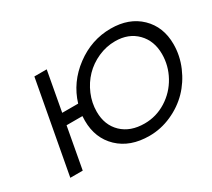

<svg xmlns="http://www.w3.org/2000/svg" viewBox="-114 -770 1099 993"><g transform="rotate(-30 435.5 -273.5)"><path d="M352.1 -227.1Q352.1 -147.5 402.3 -99.1Q452.6 -50.8 537.1 -50.8Q606.9 -50.8 666.5 -88.1Q726.1 -125.5 760 -187Q793.9 -248.5 793.9 -317.9Q793.9 -396.5 745.1 -446.3Q696.3 -496.1 616.2 -496.1Q563 -496.1 513.9 -474.1Q464.8 -452.1 429.4 -415.5Q394 -378.9 373 -329.3Q352.1 -279.8 352.1 -227.1ZM63 0 164.1 -546.9H237.8L194.8 -312H290Q323.2 -421.4 418.7 -492.7Q514.2 -564 628.9 -564Q738.3 -564 804.7 -499.8Q871.1 -435.5 871.1 -332Q871.1 -263.7 843.5 -199.2Q815.9 -134.8 769.8 -87.4Q723.6 -40 659.7 -11.5Q595.7 17.1 526.9 17.1Q412.6 17.1 344.2 -48.1Q275.9 -113.3 275.9 -217.8Q275.9 -236.3 276.9 -245.1H182.1L137.2 0Z"/></g></svg>

Font: Involve
Style: Italic
Weight: 400
Italic angle: -10.5°
Designer: Stefan Peev
Foundry: Context Ltd.
Version: Version 1.001